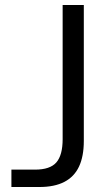

<svg xmlns="http://www.w3.org/2000/svg" viewBox="-20 -749 435 769"><path d="M25.7 -69.6H120.1Q180.7 -69.6 205.8 -98.6Q230.9 -127.7 230.9 -191.9V-729H315.7V-184.6Q315.7 -123 296.6 -82.1Q277.4 -41.1 237.9 -20.6Q198.4 0 137.6 0H25.7Z"/></svg>

Font: Mona Sans VF XLt
Style: Regular
Weight: 200
Designer: Deni Anggara
Foundry: GitHub
Version: Version 2.000;Glyphs 3.2.3 (3260)